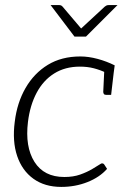

<svg xmlns="http://www.w3.org/2000/svg" viewBox="-20 -729 494 755"><path d="M221 6Q156 6 111.5 -26Q67 -58 47.5 -115.5Q28 -173 38 -250Q47 -325 80.5 -383Q114 -441 168 -474Q222 -507 296 -507Q328 -507 363.5 -497.5Q399 -488 431 -472L427 -442L397 -443Q374 -454 349 -460.5Q324 -467 294 -467Q236 -467 193 -440Q150 -413 124 -364Q98 -315 90 -250Q78 -152 115.5 -92.5Q153 -33 233 -33Q268 -33 295 -42.5Q322 -52 343 -64.5Q364 -77 378 -86Q386 -88 390 -82L401 -65Q372 -32 324 -13Q276 6 221 6ZM390 -452 427 -442 417 -356H397Q391 -356 388.5 -359.5Q386 -363 386 -368ZM442 -709 318 -585H273L179 -709H213Q221 -709 226 -703L299 -617L392 -703Q394 -705 398 -707Q402 -709 407 -709Z"/></svg>

Font: Aleo Light
Style: Italic
Weight: 300
Italic angle: -7°
Designer: Alessio Laiso
Foundry: Alessio Laiso
Version: Version 2.001;gftools[0.9.29]